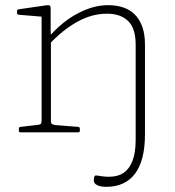

<svg xmlns="http://www.w3.org/2000/svg" viewBox="-20 -512 677 743"><path d="M505 -339Q505 -402 476 -430.5Q447 -459 394 -459Q334 -459 277 -426.5Q220 -394 170 -340L166 -365Q190 -395 226.5 -424.5Q263 -454 308 -473Q353 -492 399 -492Q430 -492 456 -483.5Q482 -475 501 -456.5Q520 -438 530.5 -409Q541 -380 541 -339V-186H505ZM141 0V-327H177V0ZM391 211Q369 211 356 204.5Q343 198 343 186Q343 182 343.5 178.5Q344 175 345 172Q347 166 353 167Q366 169 377.5 170.5Q389 172 402 172Q437 172 459.5 156Q482 140 493.5 108.5Q505 77 505 29V-263H541V8Q541 58 531.5 96Q522 134 503 159.5Q484 185 456 198Q428 211 391 211ZM59 0Q53 0 53 -6V-14Q53 -20 59 -21L128 -29Q136 -30 138.5 -33.5Q141 -37 141 -47V-180H177V-43Q177 -35 180.5 -32.5Q184 -30 194 -28L283 -21Q289 -20 289 -14V-6Q289 0 283 0ZM141 -327V-471L160 -446L52 -455Q46 -456 46 -462V-469Q46 -475 52 -476L156 -491Q169 -493 172.5 -490.5Q176 -488 176 -480V-392L177 -374V-327Z"/></svg>

Font: Hahmlet Thin
Style: Regular
Weight: 250
Version: Version 1.002